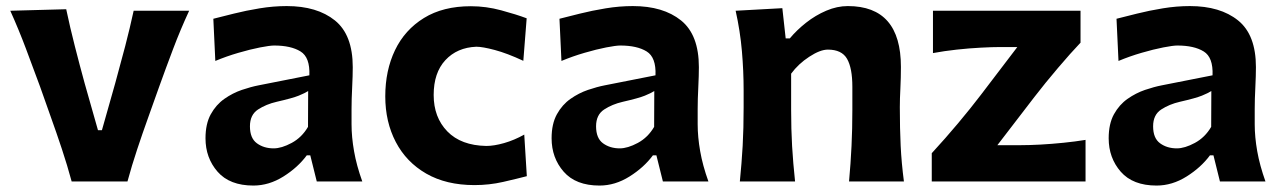

<svg xmlns="http://www.w3.org/2000/svg" viewBox="-20 -586 4140 620"><path d="M211.4 0Q197.3 -52.2 179.7 -105.2Q162.1 -158.2 144 -208.5L109.4 -306.2Q86.9 -367.2 63.7 -429Q40.5 -490.7 13.2 -551.3L193.8 -556.2Q206.5 -496.1 221.7 -436.8Q236.8 -377.4 253.4 -316.9L296.4 -165.5H309.1L352.1 -317.4Q369.1 -378.9 384.3 -437Q399.4 -495.1 411.6 -551.3H590.8Q562.5 -490.2 539.1 -428.2Q515.6 -366.2 493.7 -305.2L458.5 -206.5Q439.9 -154.8 422.9 -103.5Q405.8 -52.2 391.6 0Z M798.3 13.2Q721.7 13.2 682.6 -31.5Q643.6 -76.2 643.6 -139.6Q643.6 -186 660.6 -217Q677.7 -248 704.6 -266.8Q731.4 -285.6 761 -295.7Q790.5 -305.7 815.4 -310.5L979 -342.8Q981.4 -400.9 950.4 -419.9Q919.4 -439 865.2 -439Q851.6 -439 820.1 -432.9Q788.6 -426.8 750 -415.5Q711.4 -404.3 675.3 -389.2L668.9 -525.4Q695.8 -532.2 734.9 -542Q773.9 -551.8 818.4 -559.1Q862.8 -566.4 905.8 -566.4Q1003.9 -566.4 1061.5 -520Q1119.1 -473.6 1119.1 -369.1Q1119.1 -342.3 1117.2 -304Q1115.2 -265.6 1115.2 -233.9V-184.6Q1115.2 -143.6 1123.3 -97.7Q1131.3 -51.8 1149.9 0H1002.9L981.9 -84.5H970.7Q941.9 -45.4 895.3 -16.1Q848.6 13.2 798.3 13.2ZM863.8 -106.9Q889.2 -106.9 921.9 -124.5Q954.6 -142.1 974.6 -176.3L975.1 -292Q964.4 -285.2 944.6 -277.1Q924.8 -269 873.5 -257.3Q839.4 -249.5 813.2 -232.4Q787.1 -215.3 787.1 -178.2Q787.1 -139.6 809.6 -123.3Q832 -106.9 863.8 -106.9Z M1512.2 11.7Q1420.9 11.7 1356.4 -25.4Q1292 -62.5 1258.1 -127.4Q1224.1 -192.4 1224.1 -274.9Q1224.1 -358.4 1255.6 -424.1Q1287.1 -489.7 1348.9 -527.8Q1410.6 -565.9 1500.5 -565.9Q1549.8 -565.9 1598.4 -552.7Q1647 -539.6 1680.7 -526.9L1669.9 -389.6Q1617.2 -414.1 1577.6 -424.6Q1538.1 -435.1 1518.1 -435.1Q1456.1 -432.6 1418.2 -391.8Q1380.4 -351.1 1380.4 -279.3Q1380.4 -207 1424.6 -161.6Q1468.8 -116.2 1550.3 -114.7Q1575.2 -114.7 1607.9 -124Q1640.6 -133.3 1672.9 -151.4L1681.2 -17.1Q1649.4 -8.8 1604.5 1.5Q1559.6 11.7 1512.2 11.7Z M1916 13.2Q1839.4 13.2 1800.3 -31.5Q1761.2 -76.2 1761.2 -139.6Q1761.2 -186 1778.3 -217Q1795.4 -248 1822.3 -266.8Q1849.1 -285.6 1878.7 -295.7Q1908.2 -305.7 1933.1 -310.5L2096.7 -342.8Q2099.1 -400.9 2068.1 -419.9Q2037.1 -439 1982.9 -439Q1969.2 -439 1937.7 -432.9Q1906.2 -426.8 1867.7 -415.5Q1829.1 -404.3 1793 -389.2L1786.6 -525.4Q1813.5 -532.2 1852.5 -542Q1891.6 -551.8 1936 -559.1Q1980.5 -566.4 2023.4 -566.4Q2121.6 -566.4 2179.2 -520Q2236.8 -473.6 2236.8 -369.1Q2236.8 -342.3 2234.9 -304Q2232.9 -265.6 2232.9 -233.9V-184.6Q2232.9 -143.6 2241 -97.7Q2249 -51.8 2267.6 0H2120.6L2099.6 -84.5H2088.4Q2059.6 -45.4 2012.9 -16.1Q1966.3 13.2 1916 13.2ZM1981.4 -106.9Q2006.8 -106.9 2039.6 -124.5Q2072.3 -142.1 2092.3 -176.3L2092.8 -292Q2082 -285.2 2062.3 -277.1Q2042.5 -269 1991.2 -257.3Q1957 -249.5 1930.9 -232.4Q1904.8 -215.3 1904.8 -178.2Q1904.8 -139.6 1927.2 -123.3Q1949.7 -106.9 1981.4 -106.9Z M2369.1 0Q2375 -59.6 2378.2 -115.2Q2381.3 -170.9 2381.3 -239.7V-294.4Q2381.3 -356.9 2375.7 -421.4Q2370.1 -485.8 2355.5 -551.3L2506.3 -559.6L2517.1 -461.9H2530.3Q2552.7 -488.8 2583 -512.7Q2613.3 -536.6 2648.2 -551.5Q2683.1 -566.4 2717.8 -566.4Q2889.2 -566.4 2889.2 -370.1Q2889.2 -334.5 2887.5 -300.8Q2885.7 -267.1 2885.7 -239.7Q2885.7 -170.9 2888.4 -115.2Q2891.1 -59.6 2898.9 0H2721.7Q2727.1 -59.6 2729.7 -114.3Q2732.4 -168.9 2732.4 -231.4V-305.7Q2732.4 -366.2 2715.3 -396Q2698.2 -425.8 2653.3 -425.8Q2628.4 -425.8 2593.3 -402.8Q2558.1 -379.9 2534.7 -348.1V-231.4Q2534.7 -168.9 2537.8 -114.3Q2541 -59.6 2547.4 0Z M2988.8 0V-91.3Q3033.7 -140.1 3074 -188.2Q3114.3 -236.3 3147.5 -279.8L3265.1 -434.1H3210.4Q3184.1 -434.1 3147 -432.1Q3109.9 -430.2 3069.6 -425.8Q3029.3 -421.4 2992.7 -414.6V-551.3H3469.2V-448.2Q3438 -415.5 3396.5 -366.7Q3355 -317.9 3320.3 -272.9L3200.7 -117.2H3276.4Q3303.2 -117.2 3339.6 -119.1Q3376 -121.1 3414.3 -125Q3452.6 -128.9 3485.4 -134.3V0Z M3714.8 13.2Q3638.2 13.2 3599.1 -31.5Q3560.1 -76.2 3560.1 -139.6Q3560.1 -186 3577.1 -217Q3594.2 -248 3621.1 -266.8Q3647.9 -285.6 3677.5 -295.7Q3707 -305.7 3731.9 -310.5L3895.5 -342.8Q3897.9 -400.9 3866.9 -419.9Q3835.9 -439 3781.7 -439Q3768.1 -439 3736.6 -432.9Q3705.1 -426.8 3666.5 -415.5Q3627.9 -404.3 3591.8 -389.2L3585.4 -525.4Q3612.3 -532.2 3651.4 -542Q3690.4 -551.8 3734.9 -559.1Q3779.3 -566.4 3822.3 -566.4Q3920.4 -566.4 3978 -520Q4035.6 -473.6 4035.6 -369.1Q4035.6 -342.3 4033.7 -304Q4031.7 -265.6 4031.7 -233.9V-184.6Q4031.7 -143.6 4039.8 -97.7Q4047.9 -51.8 4066.4 0H3919.4L3898.4 -84.5H3887.2Q3858.4 -45.4 3811.8 -16.1Q3765.1 13.2 3714.8 13.2ZM3780.3 -106.9Q3805.7 -106.9 3838.4 -124.5Q3871.1 -142.1 3891.1 -176.3L3891.6 -292Q3880.9 -285.2 3861.1 -277.1Q3841.3 -269 3790 -257.3Q3755.9 -249.5 3729.7 -232.4Q3703.6 -215.3 3703.6 -178.2Q3703.6 -139.6 3726.1 -123.3Q3748.5 -106.9 3780.3 -106.9Z"/></svg>

Font: Pinar-DS3-FD Bold
Style: Regular
Weight: 700
Designer: Amin Abedi
Version: Version 3.000